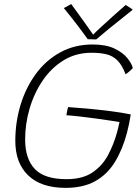

<svg xmlns="http://www.w3.org/2000/svg" viewBox="-20 -884 678 928"><path d="M297 24Q179 24 116.5 -36Q54 -96 54 -203Q54 -294 79.5 -377.5Q105 -461 153.2 -526.8Q201.5 -592.5 271 -630.8Q340.5 -669 428 -669Q492.5 -669 533.5 -649.2Q574.5 -629.5 595.8 -602.8Q617 -576 622 -555Q618.5 -551 612.2 -545Q606 -539 599 -533.5Q592 -528 587 -525Q570 -570 547.2 -592.2Q524.5 -614.5 494 -621.8Q463.5 -629 422.5 -629Q346.5 -629 287 -592.2Q227.5 -555.5 186 -494.2Q144.5 -433 123 -359Q101.5 -285 101.5 -210Q101.5 -116.5 148.2 -67.2Q195 -18 301.5 -18Q378.5 -18 426.5 -50.2Q474.5 -82.5 502.2 -134.5Q530 -186.5 546 -245.5Q549 -256.5 552.2 -269.8Q555.5 -283 557.5 -294Q544.5 -296.5 512.8 -301.2Q481 -306 441.2 -311.5Q401.5 -317 363.8 -321.2Q326 -325.5 301 -327Q301.5 -331.5 302.8 -338.5Q304 -345.5 305.8 -353.2Q307.5 -361 309 -366.5Q348 -364 402.2 -359Q456.5 -354 512.5 -347Q568.5 -340 612 -331Q608.5 -307.5 603.8 -285.2Q599 -263 593.5 -241.5Q572 -160.5 535.2 -100.8Q498.5 -41 440.5 -8.5Q382.5 24 297 24ZM587.5 -860Q591.5 -857.5 596.2 -854.5Q601 -851.5 605.8 -848.5Q610.5 -845.5 614.5 -842.5Q618.5 -839.5 621.5 -837Q548 -779 506 -744.5Q464 -710 445 -693.5Q438.5 -693.5 431 -693.8Q423.5 -694 416.5 -694.2Q409.5 -694.5 404 -694.5Q379.5 -729 349.8 -767.8Q320 -806.5 288.5 -845Q294 -847.5 300.2 -851Q306.5 -854.5 312.8 -858Q319 -861.5 324 -864.5Q337.5 -846 355.2 -821.8Q373 -797.5 389.8 -773.8Q406.5 -750 418.5 -733.2Q430.5 -716.5 432.5 -713H426.5Q442.5 -729.5 471.8 -756.5Q501 -783.5 532.8 -811.8Q564.5 -840 587.5 -860Z"/></svg>

Font: Grandstander Thin
Style: Italic
Weight: 100
Italic angle: -15°
Designer: Tyler Finck
Foundry: Etcetera Type Co
Version: Version 1.200